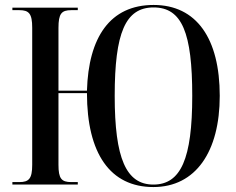

<svg xmlns="http://www.w3.org/2000/svg" viewBox="-20 -745 954 775"><path d="M599 10C770 10 867 -133 867 -358C867 -590 773 -725 600 -725C424 -725 337 -594 331 -379H216V-632C216 -690 228 -704 268 -704H294V-714H30V-704H58C97 -704 110 -690 110 -633V-80C110 -24 97 -10 58 -10H30V0H294V-10H268C228 -10 216 -24 216 -80V-369H331C331 -125 425 10 599 10ZM599 0C489 0 443 -106 443 -358C443 -612 486 -715 600 -715C715 -715 756 -612 756 -358C756 -104 710 0 599 0Z"/></svg>

Font: Noto Serif Display Condensed Medium
Style: Regular
Weight: 500
Width: 3
Designer: Monotype Design Team
Foundry: Monotype Imaging Inc.
Version: Version 2.009